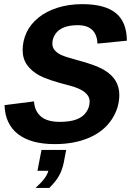

<svg xmlns="http://www.w3.org/2000/svg" viewBox="-20 -689 640 931"><path d="M245.1 9.8Q130.4 9.8 67.6 -38.6Q4.9 -86.9 2 -179.2L145 -197.3Q147.5 -151.4 177.7 -124.8Q208 -98.1 270 -98.1Q318.4 -98.1 349.9 -109.6Q381.3 -121.1 397.9 -144.8Q414.6 -168.5 414.6 -196.8Q414.6 -248.5 319.8 -273.4Q210.9 -301.3 171.9 -322.5Q132.8 -343.8 111.3 -374Q89.8 -404.3 89.8 -446.3Q89.8 -489.7 108.4 -530.5Q127 -571.3 166 -603Q205.1 -634.8 260 -651.9Q314.9 -668.9 378.9 -668.9Q488.3 -668.9 541.5 -625.7Q594.7 -582.5 595.2 -491.7L452.6 -477.5Q448.7 -566.9 356.4 -566.9Q316.9 -566.9 289.6 -555.9Q262.2 -544.9 248 -523.4Q233.9 -502 233.9 -478Q233.9 -458.5 245.4 -445.3Q256.8 -432.1 276.6 -422.6Q296.4 -413.1 358.4 -396.5Q440.9 -374.5 480.7 -352.1Q520.5 -329.6 539.6 -298.6Q558.6 -267.6 558.6 -229Q558.6 -164.6 520.5 -107.9Q482.4 -51.3 411.4 -20.8Q340.3 9.8 245.1 9.8ZM219.2 222.2H152.3Q207 173.3 214.4 139.2H161.6L181.2 38.1H300.8L289.1 99.6Q282.2 133.8 267.1 161.6Q252 189.5 219.2 222.2Z"/></svg>

Font: Liberation Mono
Style: Bold Italic
Weight: 700
Italic angle: -12°
Monospace: yes
Designer: Steve Matteson
Foundry: Ascender Corporation
Version: Version 2.1.5